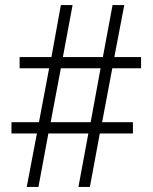

<svg xmlns="http://www.w3.org/2000/svg" viewBox="-20 -734 599 754"><path d="M85 0 125 -210H25V-254H133L173 -466H57V-510H182L219 -714H265L227 -510H384L422 -714H468L429 -510H534V-466H421L381 -254H502V-210H372L333 0H288L327 -210H170L131 0ZM179 -254H336L375 -466H219Z"/></svg>

Font: Noto Serif Myanmar Light
Style: Regular
Weight: 300
Designer: Ben Mitchell and the Monotype Design Team
Foundry: Monotype Imaging Inc.
Version: Version 2.106; ttfautohint (v1.8.4.7-5d5b)